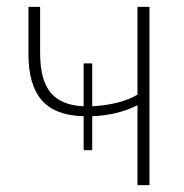

<svg xmlns="http://www.w3.org/2000/svg" viewBox="-20 -540 538 560"><path d="M381 -520H416V0H381V-233Q323 -204 249 -201V-102H224V-201Q141 -203 102 -247.5Q63 -292 63 -382V-520H97V-386Q97 -307 127.5 -270Q158 -233 224 -230V-355H249V-230Q333 -235 381 -264Z"/></svg>

Font: Raleway-v4020 ExtraLight
Style: Regular
Weight: 275
Designer: Matt McInerney, Pablo Impallari, Rodrigo Fuenzalida
Foundry: Matt McInerney, Pablo Impallari, Rodrigo Fuenzalida
Version: Version 4.020;PS 004.020;hotconv 1.0.88;makeotf.lib2.5.64775